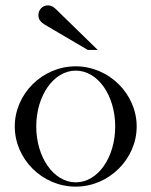

<svg xmlns="http://www.w3.org/2000/svg" viewBox="-20 -681 564 715"><path d="M262 0ZM307 -495 147 -589C134 -597 123 -607 123 -624C123 -645 138 -661 159 -661C170 -661 180 -655 187 -648L344 -495ZM262 0ZM35 -210C35 -331 137 -434 262 -434C386 -434 489 -331 489 -210C489 -89 386 14 262 14C137 14 35 -89 35 -210ZM115 -210C115 -95 180 -2 262 -2C345 -2 409 -95 409 -210C409 -325 345 -418 262 -418C180 -418 115 -325 115 -210Z"/></svg>

Font: Open Baskerville 0.0.53
Style: Normal
Weight: 400
Designer: Isaac Moore, James Puckett, Rob Mientjes
Foundry: The Open Baskerville Project
Version: 0.0.53 (g939f078)